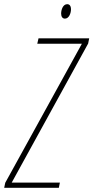

<svg xmlns="http://www.w3.org/2000/svg" viewBox="-62 -897 446 917"><path d="M248 -808C268 -808 277 -835 277 -852C277 -869 270 -877 259 -877C239 -877 230 -851 230 -832C230 -817 237 -808 248 -808ZM-42 0H219L224 -25H-6L359 -689L364 -714H122L116 -688H329L-37 -24Z"/></svg>

Font: Noto Sans ExtraCondensed Thin
Style: Italic
Weight: 100
Width: 2
Italic angle: -12°
Designer: Monotype Design Team
Foundry: Monotype Imaging Inc.
Version: Version 2.013